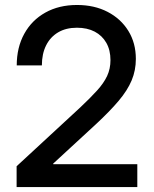

<svg xmlns="http://www.w3.org/2000/svg" viewBox="-20 -759 623 779"><path d="M47.4 0V-84.5L305.7 -323.2Q346.2 -361.3 373.5 -391.4Q400.9 -421.4 414.6 -450.7Q428.2 -480 428.2 -515.1Q428.2 -555.7 411.4 -585.2Q394.5 -614.7 364.3 -630.6Q334 -646.5 292 -646.5Q247.6 -646.5 215.8 -627.7Q184.1 -608.9 167 -574.7Q149.9 -540.5 149.9 -493.7H47.9Q47.9 -566.4 78.4 -621.8Q108.9 -677.2 164.1 -708Q219.2 -738.8 292.5 -738.8Q362.8 -738.8 416.5 -710.9Q470.2 -683.1 500.7 -633.8Q531.2 -584.5 531.2 -520Q531.2 -473.6 514.2 -432.9Q497.1 -392.1 461.4 -349.9Q425.8 -307.6 369.6 -255.4L195.8 -95.2V-92.8H537.1V0Z"/></svg>

Font: Inter 28pt Medium
Style: Regular
Weight: 500
Designer: Rasmus Andersson
Foundry: rsms
Version: Version 4.001;git-66647c0bb